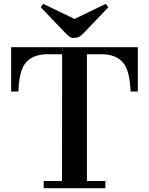

<svg xmlns="http://www.w3.org/2000/svg" viewBox="-20 -997 790 1017"><path d="M211.4 -38.1H308.6L309.1 -709.5H218.3Q137.7 -704.1 106 -649.9Q81.5 -608.4 77.1 -512.2H39.1V-747.1H710V-512.2H671.9Q667.5 -607.4 642.6 -649.9Q610.8 -704.1 530.8 -709.5H440.4V-38.1H538.1V0H211.4ZM321.8 -827.1 195.3 -959 209 -976.6 375 -896.5 540 -976.6 553.7 -958.5 431.6 -830.6Q410.6 -807.1 397.7 -801.5Q384.8 -795.9 367.4 -795.9Q350.1 -795.9 321.8 -827.1Z"/></svg>

Font: Cantata One
Style: Regular
Weight: 400
Designer: Joana Maria Correia da Silva
Foundry: Joana Maria Correia da Silva
Version: Version 1.002